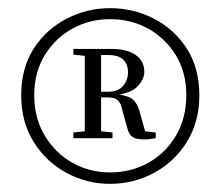

<svg xmlns="http://www.w3.org/2000/svg" viewBox="-20 -794 541 471"><path d="M32 -560Q32 -627 62.5 -674.5Q93 -722 143 -748Q193 -774 250 -774Q308 -774 358 -748Q408 -722 438.5 -674.5Q469 -627 469 -560Q469 -495 438.5 -446Q408 -397 358 -370Q308 -343 250 -343Q193 -343 143 -370Q93 -397 62.5 -446Q32 -495 32 -560ZM64 -560Q64 -504 90 -461Q116 -418 158 -394.5Q200 -371 250 -371Q301 -371 343.5 -394.5Q386 -418 411.5 -461Q437 -504 437 -560.5Q437 -617 411 -659Q385 -701 343 -724Q301 -747 250 -747Q200 -747 158 -724Q116 -701 90 -659Q64 -617 64 -560ZM362 -469V-455Q353 -454 348 -453Q343 -452 334 -452Q315 -452 306 -457.5Q297 -463 293 -477L280 -524Q277 -540 269.5 -547.5Q262 -555 245 -555H228V-472L256 -469V-455H160V-469L188 -472V-657L160 -660V-674H253Q292 -674 313 -659Q334 -644 334 -618Q334 -597 314 -579Q300 -567 273 -562Q291 -559 302 -553Q316 -543 322 -522L336 -472ZM228 -569H246Q270 -569 282 -583.5Q294 -598 294 -617Q294 -636 282.5 -647.5Q271 -659 245 -659H228Z"/></svg>

Font: Early Summer Mincho
Style: Regular
Weight: 400
Designer: GuiWonder
Version: Version 1.002